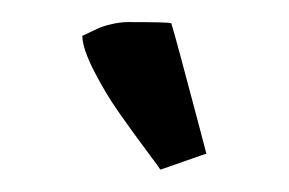

<svg xmlns="http://www.w3.org/2000/svg" viewBox="-20 -622 260 173"><path d="M166 -483.4Q165 -483.4 146.5 -476.8Q127.9 -470.2 124.5 -469.2Q124 -470.2 111.8 -486.6Q99.6 -502.9 87.4 -520.3Q75.2 -537.6 64.7 -558.1Q54.2 -578.6 54.2 -589.8Q54.7 -589.8 59.1 -592Q63.5 -594.2 68.4 -596.4Q73.2 -598.6 80.8 -600.3Q88.4 -602.1 95.2 -602.1Q131.3 -602.1 134.3 -601.1Q135.7 -597.2 142.8 -570.8Q149.9 -544.4 157.7 -514.9Q165.5 -485.4 166 -483.4Z"/></svg>

Font: Nikodecs
Style: Medium
Weight: 500
Version: Version 0.29